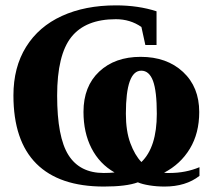

<svg xmlns="http://www.w3.org/2000/svg" viewBox="-20 -682 769 712"><path d="M608.4 -40.5Q668.5 -40.5 719.7 -62V-29.8Q668.9 9.8 590.3 9.8Q561 9.8 533.9 5.4Q506.8 1 491.2 -5.9Q448.7 9.8 365.2 9.8Q199.7 9.8 114.7 -75.2Q29.8 -160.2 29.8 -328.1Q29.8 -432.6 76.7 -508.1Q123.5 -583.5 209.5 -622.8Q295.4 -662.1 409.7 -662.1Q492.7 -662.1 560.5 -640.1V-515.1H519L504.4 -582Q462.9 -610.8 409.7 -610.8Q297.4 -610.8 244.6 -544.7Q191.9 -478.5 191.9 -327.6Q191.9 -173.3 233.9 -106.9Q275.9 -40.5 364.7 -40.5Q387.2 -40.5 404.8 -42.5Q349.1 -74.2 319.3 -132.3Q289.6 -190.4 289.6 -267.1Q289.6 -361.8 347.9 -416.5Q406.2 -471.2 501.5 -471.2Q598.6 -471.2 658.7 -415.3Q718.8 -359.4 718.8 -266.6Q718.8 -188 684.1 -130.6Q649.4 -73.2 588.4 -41.5L598.6 -40.5ZM561.5 -260.3Q561.5 -344.2 547.4 -382.1Q533.2 -419.9 503.9 -419.9Q446.8 -419.9 446.8 -260.3Q446.8 -195.8 463.4 -151.1Q480 -106.4 504.4 -81.1Q561.5 -136.2 561.5 -260.3Z"/></svg>

Font: Tinos
Style: Bold
Weight: 700
Designer: Steve Matteson
Foundry: Monotype Imaging Inc.
Version: Version 1.23